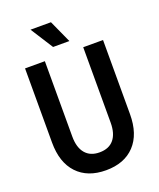

<svg xmlns="http://www.w3.org/2000/svg" viewBox="-166 -1013 933 1129"><g transform="rotate(-20 300.0 -448.5)"><path d="M300 16Q185 16 120.5 -52.5Q56 -121 56 -246V-710H180V-238Q180 -170 211 -133Q242 -96 300 -96Q359 -96 389.5 -133Q420 -170 420 -238V-710H544V-246Q544 -121 479.5 -52.5Q415 16 300 16ZM254 -772 164 -913H292L356 -772Z"/></g></svg>

Font: Geist Mono SemiBold
Style: Regular
Weight: 600
Monospace: yes
Designer: Basement.studio, Andrés Briganti, Mateo Zaragoza
Foundry: Basement.studio, Vercel, Andrés Briganti, Guido Ferreyra, Mateo Zaragoza
Version: Version 1.500; ttfautohint (v1.8.4.7-5d5b)